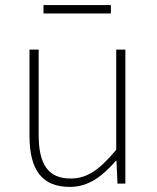

<svg xmlns="http://www.w3.org/2000/svg" viewBox="-20 -722 617 755"><path d="M255 13C328 13 383 -29 436 -90H438L442 0H473V-527H437V-133C372 -55 323 -20 258 -20C169 -20 132 -76 132 -192V-527H96V-188C96 -51 147 13 255 13ZM151 -669H416V-702H151Z"/></svg>

Font: Genne Gothic ExtraLight
Style: Regular
Weight: 250
Designer: Ryoko NISHIZUKA (kana & ideographs); Paul D. Hunt (Latin, Greek & Cyrillic); Wenlong ZHANG (bopomofo); Sandoll Communica
Foundry: Adobe Systems Incorporated
Version: Version 1.004;PS 1.004;hotconv 16.6.51;makeotf.lib2.5.65220